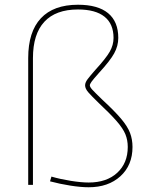

<svg xmlns="http://www.w3.org/2000/svg" viewBox="-20 -780 630 810"><path d="M354 10Q321 10 276.5 3Q232 -4 191 -15L197 -35Q235 -24 279 -17Q323 -10 354 -10Q430 -10 474.5 -51Q519 -92 519 -160Q519 -189 509 -213.5Q499 -238 472.5 -268.5Q446 -299 397 -345Q367 -374 353 -390Q339 -406 339 -420Q339 -432 350 -446.5Q361 -461 383 -486Q427 -534 443 -562Q459 -590 459 -620Q459 -679 421 -709.5Q383 -740 309 -740Q215 -740 167 -688Q119 -636 119 -535V0H99V-535Q99 -646 152.5 -703Q206 -760 309 -760Q393 -760 436 -724.5Q479 -689 479 -620Q479 -586 461.5 -554.5Q444 -523 398 -473Q373 -445 366 -435Q359 -425 359 -420Q359 -413 369.5 -401.5Q380 -390 411 -360Q463 -312 490.5 -279.5Q518 -247 528.5 -219.5Q539 -192 539 -160Q539 -83 488 -36.5Q437 10 354 10Z"/></svg>

Font: M PLUS 1 Thin Thin
Style: Regular
Weight: 250
Version: Version 1.001